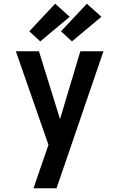

<svg xmlns="http://www.w3.org/2000/svg" viewBox="-20 -1010 640 1030"><path d="M160 0Q174 -42 188.5 -84Q203 -126 218 -169L240 -233L65 -735H189L302 -371L411 -735H535L330 -136L283 0ZM366 -788 307 -842 446 -990 524 -920ZM196 -788 137 -842 276 -990 354 -920Z"/></svg>

Font: Zed Sans Extended
Style: Bold
Weight: 700
Width: 7
Designer: Belleve Invis
Foundry: Belleve Invis
Version: Version 1.0.0; ttfautohint (v1.8.4)